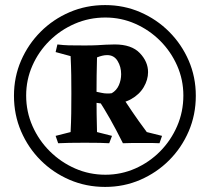

<svg xmlns="http://www.w3.org/2000/svg" viewBox="-20 -703 826 756"><path d="M395 -15Q457 -15 512.5 -39.5Q568 -64 610.5 -107Q653 -150 677.5 -206.5Q702 -263 702 -327Q702 -389 677.5 -444.5Q653 -500 610.5 -542.5Q568 -585 512.5 -609.5Q457 -634 395 -634Q331 -634 274.5 -609.5Q218 -585 175 -542.5Q132 -500 107.5 -444.5Q83 -389 83 -327Q83 -263 108 -206.5Q133 -150 176.5 -107Q220 -64 276 -39.5Q332 -15 395 -15ZM394 33Q319 33 254 5Q189 -23 140 -72Q91 -121 63 -186Q35 -251 35 -326Q35 -400 63 -464.5Q91 -529 140 -578Q189 -627 254 -655Q319 -683 394 -683Q468 -683 532.5 -655Q597 -627 646 -578Q695 -529 723 -464.5Q751 -400 751 -326Q751 -251 723 -186Q695 -121 646 -72Q597 -23 532.5 5Q468 33 394 33ZM209 -139 199 -168 258 -183Q260 -221 260.5 -257.5Q261 -294 261 -336Q261 -373 260.5 -407.5Q260 -442 258 -482L199 -498L206 -528Q231 -525 251 -524.5Q271 -524 313 -524Q344 -524 362.5 -525Q381 -526 396.5 -527Q412 -528 432 -528Q498 -528 530.5 -494Q563 -460 563 -419Q563 -389 546 -360Q529 -331 496 -312.5Q463 -294 414 -294Q397 -294 388 -294.5Q379 -295 371 -296.5Q363 -298 348 -300V-344Q368 -340 379.5 -337.5Q391 -335 400 -335Q405 -335 410.5 -335Q416 -335 420 -336Q439 -347 448 -367.5Q457 -388 457 -411Q457 -440 443 -463Q429 -486 402 -486Q392 -486 382 -483.5Q372 -481 362 -477Q361 -441 360.5 -405.5Q360 -370 360 -330Q360 -290 360.5 -254Q361 -218 362 -183L421 -168L410 -139Q391 -140 372.5 -140.5Q354 -141 314 -141Q276 -141 254 -140.5Q232 -140 209 -139ZM464 -139Q436 -195 413 -235.5Q390 -276 366 -313Q378 -313 399 -316Q420 -319 438.5 -321.5Q457 -324 460 -324Q480 -294 501.5 -262Q523 -230 558 -183L618 -168L608 -139Q595 -140 578 -140Q561 -140 541 -140Q525 -140 503 -140Q481 -140 464 -139Z"/></svg>

Font: Ruwudu
Style: Bold
Weight: 700
Designer: Becca Hirsbrunner Spalinger
Foundry: SIL International
Version: Version 3.000